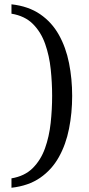

<svg xmlns="http://www.w3.org/2000/svg" viewBox="-20 -737 416 899"><path d="M317.9 -288.1Q317.9 -208 303.2 -134.3Q288.6 -60.5 255.6 -1.5Q222.7 57.6 168 95.5Q113.3 133.3 33.7 142.1V98.1Q95.2 87.9 133.1 50.3Q170.9 12.7 190.7 -42.5Q210.4 -97.7 217.3 -161.6Q224.1 -225.6 224.1 -288.1Q224.1 -349.6 217.5 -412.8Q210.9 -476.1 191.4 -531.5Q171.9 -586.9 134 -624.8Q96.2 -662.6 33.7 -672.9V-716.8Q113.3 -708 168 -670.4Q222.7 -632.8 255.6 -574Q288.6 -515.1 303.2 -441.7Q317.9 -368.2 317.9 -288.1Z"/></svg>

Font: Annapurna SIL
Style: Regular
Weight: 400
Designer: Peter Martin, Annie Olsen
Foundry: SIL International
Version: Version 2.000